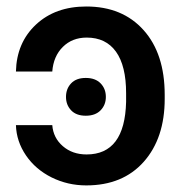

<svg xmlns="http://www.w3.org/2000/svg" viewBox="-20 -558 563 588"><path d="M140.1 -174.8Q143.1 -135.7 172.4 -110.4Q201.7 -85 245.1 -85Q362.3 -85 366.2 -246.1V-272.5Q366.2 -356.4 335.2 -399.7Q304.2 -442.9 245.6 -442.9Q201.2 -442.9 172.4 -414.3Q143.6 -385.7 140.1 -338.9H28.8Q30.8 -427.2 90.1 -482.7Q149.4 -538.1 244.1 -538.1Q355 -538.1 419.7 -465.8Q484.4 -393.6 484.4 -267.6V-255.4Q484.4 -134.8 420.2 -62.5Q356 9.8 244.1 9.8Q187.5 9.8 138.2 -14.6Q88.9 -39.1 59.6 -82Q30.3 -125 28.8 -174.8ZM182.1 -261.2Q182.1 -286.1 197.8 -302.7Q213.4 -319.3 242.7 -319.3Q272 -319.3 288.1 -302.7Q304.2 -286.1 304.2 -261.2Q304.2 -236.8 288.1 -220.2Q272 -203.6 242.7 -203.6Q213.4 -203.6 197.8 -220.2Q182.1 -236.8 182.1 -261.2Z"/></svg>

Font: Roboto Medium
Style: Regular
Weight: 500
Designer: Google
Version: Version 2.134; 2016; ttfautohint (v1.6)